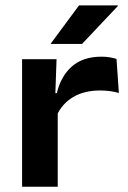

<svg xmlns="http://www.w3.org/2000/svg" viewBox="-20 -710 486 730"><path d="M195.5 -270.5 165.5 -356H196Q211.5 -420.5 253.5 -457.5Q295.5 -494.5 366 -494.5Q383.5 -494.5 397.5 -492Q411.5 -489.5 423 -486L432 -356.5Q417 -361 398.5 -363.5Q380 -366 360.5 -366Q300.5 -366 258.2 -341Q216 -316 195.5 -270.5ZM64 0V-485H195L189.5 -326.5L199.5 -323V0ZM280.5 -689.5H428V-687L292 -543H173.5V-545Z"/></svg>

Font: AnekLatin_SemiExpandedSemiBold
Style: Regular
Weight: 600
Width: 6
Designer: Yesha Goshar
Foundry: Ek Type
Version: Version 1.003